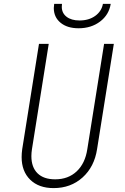

<svg xmlns="http://www.w3.org/2000/svg" viewBox="-20 -955 640 985"><path d="M91 -149Q91 -169 94 -190L180 -730H230L144 -190Q141 -171 141 -154Q141 -97 172.5 -66Q204 -35 263 -35Q330 -35 373.5 -76Q417 -117 428 -190L514 -730H564L478 -190Q464 -99 403.5 -44.5Q343 10 255 10Q179 10 135 -33Q91 -76 91 -149ZM256 -914Q256 -921 258 -935H298Q297 -930 297 -920Q297 -888 321.5 -869Q346 -850 388 -850Q436 -850 468.5 -873.5Q501 -897 508 -935H548Q539 -879 493.5 -844.5Q448 -810 383 -810Q325 -810 290.5 -838.5Q256 -867 256 -914Z"/></svg>

Font: JetBrains Mono Extra Light
Style: Italic
Weight: 200
Italic angle: -9°
Monospace: yes
Designer: Philipp Nurullin, Konstantin Bulenkov
Foundry: JetBrains
Version: 2.002